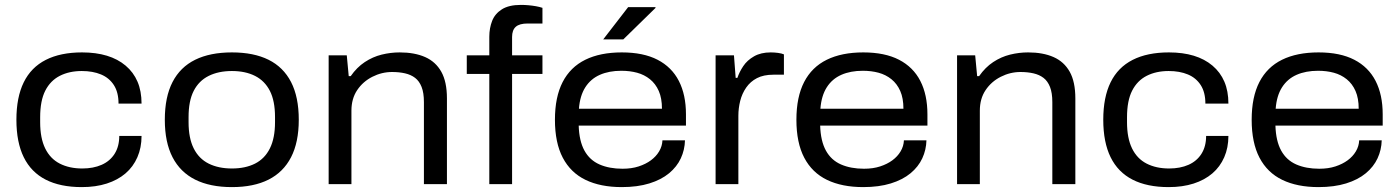

<svg xmlns="http://www.w3.org/2000/svg" viewBox="-20 -752 5714 784"><path d="M314 12Q226 12 166.5 -18.5Q107 -49 77 -110Q47 -171 47 -263Q47 -355 77 -416Q107 -477 167 -507.5Q227 -538 315 -538Q372 -538 416.5 -524.5Q461 -511 493 -484Q525 -457 541.5 -418.5Q558 -380 558 -329H464Q464 -375 445 -404.5Q426 -434 392.5 -448Q359 -462 314 -462Q263 -462 224.5 -442.5Q186 -423 165 -382Q144 -341 144 -273V-253Q144 -188 164.5 -146Q185 -104 224 -84Q263 -64 316 -64Q361 -64 395 -79Q429 -94 448 -124Q467 -154 467 -197H558Q558 -149 541 -110Q524 -71 492.5 -44Q461 -17 416 -2.5Q371 12 314 12Z M927 12Q838 12 777 -18.5Q716 -49 684.5 -110Q653 -171 653 -263Q653 -356 684.5 -417Q716 -478 777 -508Q838 -538 927 -538Q1016 -538 1076.5 -508Q1137 -478 1168.5 -417Q1200 -356 1200 -263Q1200 -171 1168.5 -110Q1137 -49 1076.5 -18.5Q1016 12 927 12ZM927 -64Q982 -64 1021.5 -84Q1061 -104 1082 -146Q1103 -188 1103 -253V-274Q1103 -340 1082 -381Q1061 -422 1021.5 -442Q982 -462 927 -462Q872 -462 832 -442Q792 -422 771 -381Q750 -340 750 -274V-253Q750 -188 771 -146Q792 -104 832 -84Q872 -64 927 -64Z M1322 0V-526H1396L1404 -441H1412Q1437 -477 1469.5 -498.5Q1502 -520 1538.5 -529Q1575 -538 1612 -538Q1673 -538 1716 -519Q1759 -500 1782 -459Q1805 -418 1805 -350V0H1711V-335Q1711 -373 1701.5 -397Q1692 -421 1675 -434Q1658 -447 1634 -452.5Q1610 -458 1581 -458Q1539 -458 1500.5 -438.5Q1462 -419 1438.5 -384Q1415 -349 1415 -300V0Z M1978 0V-450H1886V-526H1978V-602Q1978 -637 1989.5 -666.5Q2001 -696 2029.5 -714Q2058 -732 2107 -732Q2123 -732 2139 -730.5Q2155 -729 2169 -726.5Q2183 -724 2195 -720V-656H2134Q2101 -656 2086 -642.5Q2071 -629 2071 -601V-526H2195V-450H2071V0Z M2519 12Q2432 12 2371 -17.5Q2310 -47 2278 -108Q2246 -169 2246 -263Q2246 -356 2277.5 -417Q2309 -478 2370 -508Q2431 -538 2519 -538Q2607 -538 2665 -508Q2723 -478 2752 -421.5Q2781 -365 2781 -285V-239H2343Q2345 -176 2366.5 -137Q2388 -98 2428 -80.5Q2468 -63 2522 -63Q2559 -63 2588 -72.5Q2617 -82 2638 -97.5Q2659 -113 2671.5 -134Q2684 -155 2685 -179H2777Q2776 -140 2760 -105.5Q2744 -71 2712 -44.5Q2680 -18 2631.5 -3Q2583 12 2519 12ZM2344 -308H2683Q2683 -351 2670 -380.5Q2657 -410 2634 -428.5Q2611 -447 2581.5 -455Q2552 -463 2517 -463Q2467 -463 2429.5 -446.5Q2392 -430 2370 -395.5Q2348 -361 2344 -308ZM2443 -591 2545 -723H2656L2657 -720L2525 -591Z M2902 0V-526H2977L2984 -434H2991Q2999 -458 3015 -482Q3031 -506 3059 -522Q3087 -538 3127 -538Q3142 -538 3157 -536Q3172 -534 3181 -530V-447H3138Q3098 -447 3071 -433Q3044 -419 3027 -394.5Q3010 -370 3002.5 -340Q2995 -310 2995 -279V0Z M3505 12Q3418 12 3357 -17.5Q3296 -47 3264 -108Q3232 -169 3232 -263Q3232 -356 3263.5 -417Q3295 -478 3356 -508Q3417 -538 3505 -538Q3593 -538 3651 -508Q3709 -478 3738 -421.5Q3767 -365 3767 -285V-239H3329Q3331 -176 3352.5 -137Q3374 -98 3414 -80.5Q3454 -63 3508 -63Q3545 -63 3574 -72.5Q3603 -82 3624 -97.5Q3645 -113 3657.5 -134Q3670 -155 3671 -179H3763Q3762 -140 3746 -105.5Q3730 -71 3698 -44.5Q3666 -18 3617.5 -3Q3569 12 3505 12ZM3330 -308H3669Q3669 -351 3656 -380.5Q3643 -410 3620 -428.5Q3597 -447 3567.5 -455Q3538 -463 3503 -463Q3453 -463 3415.5 -446.5Q3378 -430 3356 -395.5Q3334 -361 3330 -308Z M3888 0V-526H3962L3970 -441H3978Q4003 -477 4035.5 -498.5Q4068 -520 4104.5 -529Q4141 -538 4178 -538Q4239 -538 4282 -519Q4325 -500 4348 -459Q4371 -418 4371 -350V0H4277V-335Q4277 -373 4267.5 -397Q4258 -421 4241 -434Q4224 -447 4200 -452.5Q4176 -458 4147 -458Q4105 -458 4066.5 -438.5Q4028 -419 4004.5 -384Q3981 -349 3981 -300V0Z M4752 12Q4664 12 4604.5 -18.5Q4545 -49 4515 -110Q4485 -171 4485 -263Q4485 -355 4515 -416Q4545 -477 4605 -507.5Q4665 -538 4753 -538Q4810 -538 4854.5 -524.5Q4899 -511 4931 -484Q4963 -457 4979.5 -418.5Q4996 -380 4996 -329H4902Q4902 -375 4883 -404.5Q4864 -434 4830.5 -448Q4797 -462 4752 -462Q4701 -462 4662.5 -442.5Q4624 -423 4603 -382Q4582 -341 4582 -273V-253Q4582 -188 4602.5 -146Q4623 -104 4662 -84Q4701 -64 4754 -64Q4799 -64 4833 -79Q4867 -94 4886 -124Q4905 -154 4905 -197H4996Q4996 -149 4979 -110Q4962 -71 4930.5 -44Q4899 -17 4854 -2.5Q4809 12 4752 12Z M5364 12Q5277 12 5216 -17.5Q5155 -47 5123 -108Q5091 -169 5091 -263Q5091 -356 5122.5 -417Q5154 -478 5215 -508Q5276 -538 5364 -538Q5452 -538 5510 -508Q5568 -478 5597 -421.5Q5626 -365 5626 -285V-239H5188Q5190 -176 5211.5 -137Q5233 -98 5273 -80.5Q5313 -63 5367 -63Q5404 -63 5433 -72.5Q5462 -82 5483 -97.5Q5504 -113 5516.5 -134Q5529 -155 5530 -179H5622Q5621 -140 5605 -105.5Q5589 -71 5557 -44.5Q5525 -18 5476.5 -3Q5428 12 5364 12ZM5189 -308H5528Q5528 -351 5515 -380.5Q5502 -410 5479 -428.5Q5456 -447 5426.5 -455Q5397 -463 5362 -463Q5312 -463 5274.5 -446.5Q5237 -430 5215 -395.5Q5193 -361 5189 -308Z"/></svg>

Font: Archivo SemiExpanded
Style: Regular
Weight: 400
Width: 6
Designer: Hector Gatti
Foundry: Omnibus-Type
Version: Version 2.001